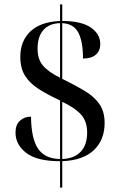

<svg xmlns="http://www.w3.org/2000/svg" viewBox="-20 -780 557 879"><path d="M255 -42Q149 -42 100 -80Q51 -118 51 -173Q51 -209 71.5 -227.5Q92 -246 122 -246Q123 -145 154.5 -99Q186 -53 255 -52V-320Q199 -346 158 -372Q117 -398 95 -432.5Q73 -467 73 -520Q73 -592 119 -636Q165 -680 255 -684V-760H265V-684Q351 -684 395 -654.5Q439 -625 439 -578Q439 -547 418.5 -529.5Q398 -512 360 -512Q360 -589 339 -630Q318 -671 265 -674V-419Q322 -391 366 -365Q410 -339 434.5 -304.5Q459 -270 459 -217Q459 -140 410 -93Q361 -46 265 -42V79H255ZM255 -674Q206 -673 179 -643Q152 -613 152 -557Q152 -509 176.5 -480Q201 -451 255 -424ZM265 -52Q319 -54 349 -85Q379 -116 379 -173Q379 -224 351.5 -255Q324 -286 265 -314Z"/></svg>

Font: Noto Serif Display SemiCondensed Medium
Style: Regular
Weight: 500
Width: 4
Designer: Monotype Design Team
Foundry: Monotype Imaging Inc.
Version: Version 2.009